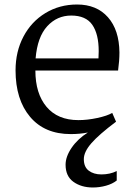

<svg xmlns="http://www.w3.org/2000/svg" viewBox="-20 -583 600 852"><path d="M510 -350Q510 -314 504 -270H137Q137 -168 186.5 -109Q236 -50 328 -50Q368 -50 412 -59.5Q456 -69 478 -82L495 -43Q419 14 385.5 52.5Q352 91 352 123Q352 158 374 174.5Q396 191 430 191Q468 191 498 176V218Q479 233 450.5 241Q422 249 392 249Q341 249 306 224Q271 199 271 148Q271 112 298 72.5Q325 33 370 5Q334 12 294 12Q178 12 113.5 -64.5Q49 -141 49 -271Q49 -354 84 -420.5Q119 -487 181.5 -525Q244 -563 322 -563Q409 -563 459 -506.5Q509 -450 510 -350ZM138 -324H417Q418 -335 418 -356Q418 -432 389.5 -473Q361 -514 296 -514Q233 -514 189.5 -466.5Q146 -419 138 -324Z"/></svg>

Font: Martel
Style: Regular
Weight: 400
Designer: Dan Reynolds
Foundry: Dan Reynolds
Version: Version 1.001; ttfautohint (v1.1) -l 5 -r 5 -G 72 -x 0 -D la